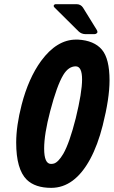

<svg xmlns="http://www.w3.org/2000/svg" viewBox="-20 -907 552 932"><path d="M352.5 -886.7Q372.1 -886.2 382.8 -870.1L449.2 -762.7Q458.5 -748.5 445.3 -742.7Q440.9 -741.2 436.5 -741.2H394.5Q375 -741.7 361.3 -754.9L246.1 -869.1Q236.3 -877.9 243.7 -884.3Q246.1 -886.2 249 -886.7ZM223.6 -367.2Q194.3 -255.9 194.3 -186Q194.3 -111.3 227.5 -111.3Q234.9 -111.3 242.2 -113.3Q263.2 -120.1 287.1 -160.2Q317.4 -212.9 347.7 -333Q378.4 -458.5 378.4 -521.5Q378.4 -584.5 347.7 -585Q312.5 -585 287.1 -543Q256.3 -492.2 223.6 -367.2ZM85 -398.4Q118.2 -526.9 179.2 -610.8Q255.4 -714.8 349.6 -714.8Q349.6 -714.8 358.4 -714.8Q437 -710.4 474.6 -666Q511.7 -622.1 511.7 -516.6Q511.7 -429.2 478.5 -297.9Q454.6 -203.1 417.5 -134.3Q341.8 4.9 228.5 4.9Q150.9 4.9 109.9 -34.7Q58.6 -85.4 58.6 -214.8Q58.6 -295.9 85 -398.4Z"/></svg>

Font: Allan
Style: Bold
Weight: 500
Italic angle: -14.3°
Version: Version 1.002